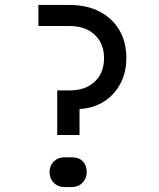

<svg xmlns="http://www.w3.org/2000/svg" viewBox="-20 -750 640 775"><path d="M211 -205V-385H261Q325 -385 362.5 -420.5Q400 -456 400 -515Q400 -574 362.5 -609.5Q325 -645 260 -645H135V-730H260Q330 -730 381.5 -703.5Q433 -677 461.5 -629Q490 -581 490 -515Q490 -458 466 -412.5Q442 -367 399.5 -340Q357 -313 301 -310V-205ZM240 5Q214 5 197 -12Q180 -29 180 -55Q180 -81 197 -98Q214 -115 240 -115H270Q299 -115 314.5 -98.5Q330 -82 330 -56Q330 -30 313 -12.5Q296 5 270 5Z"/></svg>

Font: Liga JetBrainsMono Nerd Font
Style: Regular
Weight: 400
Designer: Philipp Nurullin, Konstantin Bulenkov
Foundry: JetBrains
Version: Version 2.225; ttfautohint (v1.8.3)